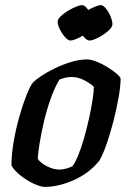

<svg xmlns="http://www.w3.org/2000/svg" viewBox="-20 -733 513 753"><path d="M155 0Q140 0 113.5 -12Q87 -24 62 -43.5Q37 -63 25 -84Q25 -128 33.5 -177Q42 -226 55 -272.5Q68 -319 82 -355Q96 -391 108 -408Q118 -419 141 -434.5Q164 -450 195 -465Q226 -480 259 -490Q292 -500 322 -500Q336 -500 357 -492Q378 -484 398.5 -471.5Q419 -459 434.5 -446.5Q450 -434 453 -425Q453 -395 445 -350Q437 -305 424.5 -256.5Q412 -208 397.5 -166.5Q383 -125 369 -102Q329 -53 269 -26.5Q209 0 155 0ZM214 -68Q224 -68 238 -71.5Q252 -75 264 -81Q275 -95 287 -124.5Q299 -154 310 -192.5Q321 -231 329.5 -270Q338 -309 343 -341.5Q348 -374 348 -393Q331 -408 308 -419.5Q285 -431 261 -431Q249 -431 237.5 -428.5Q226 -426 213 -421Q193 -387 177.5 -342.5Q162 -298 151.5 -252.5Q141 -207 135 -169Q129 -131 128 -110Q139 -94 164 -81Q189 -68 214 -68ZM256 -574Q247 -574 235 -587.5Q223 -601 214.5 -618.5Q206 -636 206 -648Q206 -657 217.5 -668.5Q229 -680 245.5 -690Q262 -700 278 -706.5Q294 -713 302 -713Q313 -713 326 -694Q341 -702 354.5 -707.5Q368 -713 375 -713Q385 -713 396 -699Q407 -685 414 -667.5Q421 -650 421 -638Q421 -626 403.5 -611Q386 -596 364.5 -585Q343 -574 330 -574Q320 -574 305 -593Q291 -585 277.5 -579.5Q264 -574 256 -574Z"/></svg>

Font: Texturina SemiBold
Style: Italic
Weight: 600
Italic angle: -11°
Designer: Guillermo Torres Carreño
Foundry: Omnibus-Type
Version: Version 1.002; ttfautohint (v1.8.3)